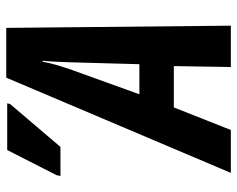

<svg xmlns="http://www.w3.org/2000/svg" viewBox="-92 -665 757 613"><g transform="rotate(-90 286.5 -358.5)"><path d="M41 0H178L250 -182H382L379 0H511L504 -717H345ZM31 -544H124L261 -705L263 -714H114L34 -557ZM292 -292 371 -511C382 -544 391 -572 396 -601H399C396 -570 395 -541 394 -509L388 -292Z"/></g></svg>

Font: Noto Sans ExtraCondensed
Style: Bold Italic
Weight: 700
Width: 2
Italic angle: -12°
Designer: Monotype Design Team
Foundry: Monotype Imaging Inc.
Version: Version 2.013